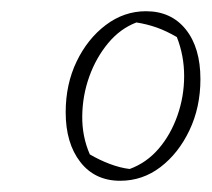

<svg xmlns="http://www.w3.org/2000/svg" viewBox="-20 -724 377 342"><path d="M194 -402Q149 -402 123 -435.5Q97 -469 97 -524Q97 -574 116.5 -614.5Q136 -655 168.5 -679.5Q201 -704 240 -704Q285 -704 311 -671.5Q337 -639 337 -583Q337 -533 317.5 -492Q298 -451 266 -426.5Q234 -402 194 -402ZM211 -423Q241 -434 262.5 -459Q284 -484 296 -518Q308 -552 308 -588.5Q308 -625 295 -658Q276 -669 259 -675Q242 -681 223 -684Q194 -673 172.5 -647Q151 -621 139 -587.5Q127 -554 126.5 -517.5Q126 -481 140 -449Q157 -439 175.5 -432Q194 -425 211 -423Z"/></svg>

Font: Piazzolla Thin
Style: Italic
Weight: 100
Italic angle: -11.3°
Designer: Juan Pablo del Peral
Foundry: Huerta Tipografica
Version: Version 1.330